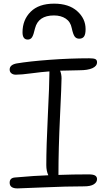

<svg xmlns="http://www.w3.org/2000/svg" viewBox="-20 -1003 587 1057"><path d="M277.8 -982.9Q358.9 -982.9 405 -941.7Q451.2 -900.4 451.2 -842.8Q451.2 -814 442.6 -802Q434.1 -790 416 -790Q399.9 -790 391.1 -802Q382.3 -814 375 -848.1Q368.2 -883.3 341.8 -900.6Q315.4 -918 276.9 -918Q190.9 -918 172.9 -847.2Q164.6 -810.1 156.2 -797.6Q147.9 -785.2 132.8 -785.2Q104 -785.2 104 -825.2Q104 -893.6 148.7 -938.2Q193.4 -982.9 277.8 -982.9ZM76.2 34.2Q33.2 34.2 33.2 2.9Q33.2 -23.4 62 -25.9Q177.2 -36.1 246.1 -38.1Q234.9 -61.5 234.9 -94.2Q234.9 -194.3 243.4 -367.2Q252 -540 252 -601.1V-609.9Q209 -606.9 153.3 -599.4Q97.7 -591.8 66.9 -591.8Q52.2 -591.8 42.7 -599.4Q33.2 -606.9 33.2 -620.1Q33.2 -646.5 71.8 -653.8Q141.1 -665.5 253.9 -673.8Q366.7 -682.1 471.2 -682.1Q496.1 -682.1 505.1 -677.5Q514.2 -672.9 514.2 -660.2Q514.2 -639.2 488.8 -627.7Q463.4 -616.2 417 -616.2Q385.7 -616.2 311 -613.8Q318.8 -594.2 318.8 -571.8Q318.8 -539.1 310.3 -360.1Q301.8 -181.2 301.8 -45.9V-40Q381.3 -43 467.8 -43Q493.7 -43 503.9 -36.4Q514.2 -29.8 514.2 -17.1Q514.2 0.5 496.3 11.7Q478.5 22.9 442.9 22.9Q345.7 22.9 219.5 28.6Q93.3 34.2 76.2 34.2Z"/></svg>

Font: Shantell Sans Bouncy
Style: Regular
Weight: 300
Designer: Stephen Nixon, Anya Danilova, Shantell Martin
Foundry: Arrow Type
Version: Version 1.006;[9816181b4]